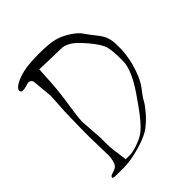

<svg xmlns="http://www.w3.org/2000/svg" viewBox="-187 -805 922 922"><g transform="rotate(-45 274.0 -344.0)"><path d="M518.6 -449.2V-412.1Q515.6 -356.4 496.6 -299.8Q477.5 -243.2 454.1 -214.4Q430.7 -185.5 419.9 -165.5Q409.2 -145.5 384.8 -117.2Q360.4 -88.9 331.5 -66.4Q302.7 -43.9 238.3 -24.9Q173.8 -5.9 121.1 -5.9Q68.4 -5.9 61 -6.8Q53.7 -7.8 50.8 -11.7Q51.8 -15.6 55.2 -19.5Q58.6 -23.4 80.6 -29.8Q102.5 -36.1 108.4 -58.6Q115.2 -77.1 115.2 -102.5L112.3 -234.4Q112.3 -293.9 115.2 -396.5L121.1 -498L111.3 -604.5Q111.3 -604.5 108.4 -610.4Q107.4 -612.3 105 -614.3Q102.5 -616.2 99.1 -618.2Q95.7 -620.1 88.9 -619.6Q82 -619.1 69.3 -614.7Q56.6 -610.4 43.9 -610.8Q31.2 -611.3 31.2 -623.5Q31.2 -635.7 54.7 -649.9Q78.1 -664.1 117.2 -672.9Q156.2 -681.6 223.6 -681.6Q291 -681.6 325.7 -672.9Q360.4 -664.1 394.5 -642.1Q428.7 -620.1 443.4 -598.1Q458 -576.2 481.4 -547.4Q504.9 -518.6 511.7 -495.6Q518.6 -472.7 518.6 -449.2ZM139.6 -302.7 147.5 -189.5V-160.2Q147.5 -114.3 153.3 -81.1L160.2 -28.3H187.5Q207 -28.3 235.8 -37.6Q264.6 -46.9 286.1 -59.6Q328.1 -83 402.3 -192.4Q482.4 -301.8 484.4 -368.2V-393.6Q484.4 -439.5 477.1 -468.8Q469.7 -498 428.7 -546.4Q387.7 -594.7 364.7 -607.9Q341.8 -621.1 323.2 -623L171.9 -627L167 -539.1Q162.1 -469.7 151.4 -404.3Q140.6 -338.9 139.6 -302.7Z"/></g></svg>

Font: Drukaatie burti
Style: Thin
Weight: 100
Version: Version 0.14